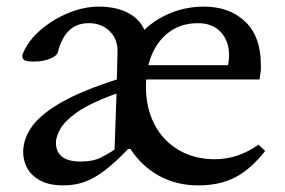

<svg xmlns="http://www.w3.org/2000/svg" viewBox="-20 -550 861 580"><path d="M172 10Q127 10 100 -5.5Q73 -21 61.5 -43.5Q50 -66 50 -90Q50 -128 73.5 -163.5Q97 -199 153 -233.5Q209 -268 306 -301L333 -310L335 -394Q336 -431 311.5 -455.5Q287 -480 248 -480Q212 -480 189 -458Q166 -436 155 -393Q153 -382 132 -373Q111 -364 80 -364Q59 -364 52 -369.5Q45 -375 49 -388Q65 -427 102 -459Q139 -491 186 -510.5Q233 -530 279 -530Q329 -530 365 -512Q401 -494 416 -460Q451 -493 497.5 -511.5Q544 -530 596 -530Q673 -530 720.5 -485Q768 -440 768 -354Q768 -348 768 -341.5Q768 -335 766 -324L764 -310H422Q421 -304 421 -298.5Q421 -293 421 -286Q421 -224 446.5 -174.5Q472 -125 519.5 -97Q567 -69 629 -69Q664 -69 697 -80Q730 -91 761 -113L781 -94Q738 -39 691 -14.5Q644 10 579 10Q512 10 459.5 -19.5Q407 -49 374 -100H367Q329 -60 297 -35.5Q265 -11 235.5 -0.5Q206 10 172 10ZM224 -62Q260 -62 283.5 -73.5Q307 -85 326 -98L332 -267L322 -264Q250 -237 213 -211Q176 -185 162.5 -161Q149 -137 149 -119Q149 -62 224 -62ZM428 -353H669Q672 -369 672 -383Q672 -426 647 -453Q622 -480 578 -480Q521 -480 482 -446Q443 -412 428 -353Z"/></svg>

Font: Hedvig Letters Serif
Style: Regular
Weight: 400
Designer: Alexander Örn & Tor Weibull
Foundry: Kanon Foundry
Version: Version 1.000